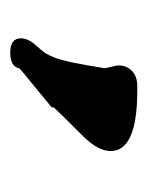

<svg xmlns="http://www.w3.org/2000/svg" viewBox="26 -764 301 394"><g transform="rotate(90 177.0 -567.5)"><path d="M200.7 -522.5 121.1 -457Q117.7 -437.5 88.4 -437.5Q59.1 -437.5 59.1 -459.5Q59.1 -474.1 73 -489.5Q86.9 -504.9 91.1 -512.2Q95.2 -519.5 98.6 -528.3Q107.9 -551.3 120.6 -631.8L114.7 -657.7V-659.2Q114.7 -676.3 126 -687.3Q137.2 -698.2 157.2 -698.2H166.5Q290.5 -698.2 290.5 -643.6Q290.5 -617.7 259.8 -586.9Q210 -537.1 200.7 -526.4Z"/></g></svg>

Font: Drukaatie burti
Style: Heavy
Weight: 800
Version: Version 0.14